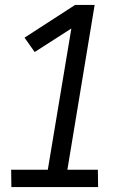

<svg xmlns="http://www.w3.org/2000/svg" viewBox="-20 -755 540 775"><path d="M26 0 25 -70H173L268 -640L120 -545L79 -603L283 -735H362L252 -70H375L376 0Z"/></svg>

Font: Iosevka SS18
Style: Italic
Weight: 400
Italic angle: -9°
Monospace: yes
Designer: Belleve Invis
Foundry: Belleve Invis
Version: Version 25.1.1; ttfautohint (v1.8.4)